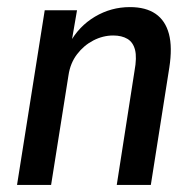

<svg xmlns="http://www.w3.org/2000/svg" viewBox="-20 -521 548 541"><path d="M28 0 106 -492H197L181 -399H176Q202 -447 247.5 -474Q293 -501 346 -501Q391 -501 418.5 -482Q446 -463 456 -425.5Q466 -388 457 -330L405 0H309L359 -321Q366 -359 360.5 -380.5Q355 -402 339 -411.5Q323 -421 299 -421Q270 -421 243 -407Q216 -393 197 -368Q178 -343 173 -309L124 0Z"/></svg>

Font: Nunito Sans 10pt Condensed SemiBold
Style: Italic
Weight: 600
Width: 3
Italic angle: -9°
Designer: Vernon Adams
Foundry: Vernon Adams
Version: Version 3.101;gftools[0.9.27]